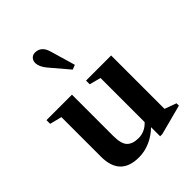

<svg xmlns="http://www.w3.org/2000/svg" viewBox="-239 -979 1119 1119"><g transform="rotate(-45 321.0 -419.5)"><path d="M245 10.5Q91 10.5 91 -149.5V-475.5L17 -494V-524.5H227V-185.5Q227 -118.5 251 -94.5Q275 -70.5 323 -70.5Q348 -70.5 371.2 -80.8Q394.5 -91 413.5 -112V-475.5L343 -494V-524.5H550V-84.5L622.5 -58V-38.5L436.5 10.5H419V-64.5Q384 -30 339 -9.8Q294 10.5 245 10.5ZM333.5 -624.5 237 -738Q220.5 -757.5 213.2 -774.8Q206 -792 206 -806Q206 -825.5 217.8 -838Q229.5 -850.5 248.5 -850.5Q299.5 -850.5 317 -790L362 -635.5Z"/></g></svg>

Font: Libre Caslon Text SemiBold
Style: Regular
Weight: 600
Designer: Pablo Impallari, Rodrigo Fuenzalida, Katja Schimmel
Foundry: Pablo Impallari, Rodrigo Fuenzalida
Version: Version 2.000